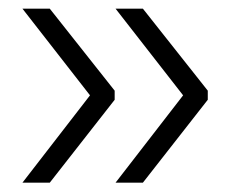

<svg xmlns="http://www.w3.org/2000/svg" viewBox="-20 -458 530 432"><path d="M30.5 -438.5 182.5 -243.5 30.5 -47H92L238 -233.5V-254L92 -438.5ZM240 -438.5 392 -243.5 240 -47H301.5L447.5 -233.5V-254L301.5 -438.5Z"/></svg>

Font: Anek Kannada Light
Style: Regular
Weight: 300
Designer: Vaishnavi Murthy, Maithili Shingre (Kannada) & Yesha Goshar (Latin)
Foundry: Ek Type
Version: Version 1.003